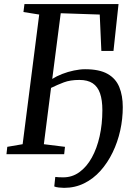

<svg xmlns="http://www.w3.org/2000/svg" viewBox="-20 -763 646 950"><path d="M280.5 -697.5 238.5 -372.5Q259.5 -386 287.8 -397Q316 -408 346 -414.2Q376 -420.5 401 -420.5Q471.5 -420.5 512.2 -397.5Q553 -374.5 570.2 -332.2Q587.5 -290 587.5 -233Q587.5 -174.5 574.8 -117Q562 -59.5 537.2 -8.5Q512.5 42.5 477.2 82Q442 121.5 396.5 144Q351 166.5 297 166.5Q286.5 166.5 271 164.8Q255.5 163 248.5 159.5L253.5 112.5Q260.5 113.5 271.5 114Q282.5 114.5 293 114.5Q337.5 114.5 373.2 88.5Q409 62.5 434.2 17Q459.5 -28.5 473 -88.8Q486.5 -149 486.5 -217.5Q486.5 -268 475 -301.2Q463.5 -334.5 438.5 -351Q413.5 -367.5 373 -367.5Q327.5 -367.5 295.8 -355.5Q264 -343.5 232.5 -328L197 -49.5L301.5 -36.5L297.5 0H12L16 -36.5L92 -49.5L174 -691L96 -703.5L101 -743H566.5L541.5 -511H481.5L473.5 -691Z"/></svg>

Font: Merriweather 36pt
Style: Italic
Weight: 400
Italic angle: -7.8°
Version: Version 2.101